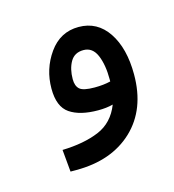

<svg xmlns="http://www.w3.org/2000/svg" viewBox="-50 -266 281 310"><g transform="rotate(-15 90.5 -111.0)"><path d="M33.2 0 29.8 -37.1Q65.9 -38.1 91.1 -48.6Q116.2 -59.1 127 -86.9Q116.2 -84 102.1 -84Q71.8 -84 54.9 -95.5Q38.1 -106.9 38.1 -137.2Q38.1 -169.9 56.6 -196Q75.2 -222.2 106 -222.2Q137.2 -222.2 155 -195.6Q172.9 -168.9 172.9 -125Q172.9 -66.9 137.5 -33.4Q102.1 0 43 0ZM75.2 -143.1Q75.2 -131.8 81.1 -126.5Q86.9 -121.1 106 -121.1Q121.1 -121.1 132.8 -124V-127.9Q132.8 -151.9 126 -168Q119.1 -184.1 104 -184.1Q88.9 -184.1 82 -172.1Q75.2 -160.2 75.2 -143.1Z"/></g></svg>

Font: Kurinto Seri
Style: Regular
Weight: 400
Designer: Kurinto was developed by Clint Goss from a range of fonts that are compatible with the SIL Open Font License Version 1.1
Foundry: Clinton F. Goss
Version: Version 2.196; July 25, 2020